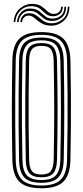

<svg xmlns="http://www.w3.org/2000/svg" viewBox="-20 -975 432 1002"><path d="M196.2 7.5Q115.5 7.5 80.9 -27Q46.2 -61.5 44.5 -139.8Q43 -215.2 42.4 -279.6Q41.8 -344 41.8 -404.2Q41.8 -464.5 42.5 -526.9Q43.2 -589.2 44.5 -660.2Q46.2 -738.8 81 -773.1Q115.8 -807.5 196.2 -807.5Q275.8 -807.5 310.6 -773.1Q345.5 -738.8 347.5 -660.2Q349.5 -567 350.1 -482.9Q350.8 -398.8 350 -315.2Q349.2 -231.8 347.5 -139.8Q345.5 -61.8 310.9 -27.1Q276.2 7.5 196.2 7.5ZM196.2 -6.8Q267.2 -6.8 297.8 -38.1Q328.2 -69.5 330 -140.2Q331.8 -231.5 332.5 -313.8Q333.2 -396 332.6 -479.9Q332 -563.8 330 -659.8Q328.2 -731.2 297.4 -762.2Q266.5 -793.2 196.2 -793.2Q123.5 -793.2 93.5 -761.6Q63.5 -730 62 -659.8Q60 -559.5 59.5 -476.9Q59 -394.2 59.6 -314Q60.2 -233.8 62 -140.2Q63.5 -70 93.5 -38.4Q123.5 -6.8 196.2 -6.8ZM196.2 -21Q133.5 -21 107.1 -48.8Q80.8 -76.5 79.5 -140.5Q77.5 -241 77 -323.5Q76.5 -406 77.1 -486.1Q77.8 -566.2 79.5 -659.5Q80.8 -723.8 107.2 -751.4Q133.8 -779 196.2 -779Q258.5 -779 284.8 -750.9Q311 -722.8 312.5 -659.2Q314 -582 314.8 -517.2Q315.5 -452.5 315.5 -392.8Q315.5 -333 314.8 -271.9Q314 -210.8 312.5 -141Q311 -78.2 285.1 -49.6Q259.2 -21 196.2 -21ZM196.2 -35.5Q250.2 -35.5 272 -60.5Q293.8 -85.5 295 -141.5Q296.5 -218 297.2 -281.6Q298 -345.2 298 -404.1Q298 -463 297.2 -524.5Q296.5 -586 295 -658.5Q293.8 -713.5 272.5 -739Q251.2 -764.5 196.2 -764.5Q142.2 -764.5 120.1 -740Q98 -715.5 97 -659.2Q95 -563.2 94.4 -481.8Q93.8 -400.2 94.4 -318.6Q95 -237 97 -141Q98 -83.5 120.6 -59.5Q143.2 -35.5 196.2 -35.5ZM196.2 -49.8Q151.8 -49.8 133.6 -70.9Q115.5 -92 114.5 -141.2Q112.5 -241.8 111.9 -324.1Q111.2 -406.5 112 -486.2Q112.8 -566 114.5 -658.8Q115.5 -708 133.5 -729.1Q151.5 -750.2 196.2 -750.2Q241.8 -750.2 259.1 -728.1Q276.5 -706 277.5 -658Q279 -579.2 279.8 -515.5Q280.5 -451.8 280.5 -393.8Q280.5 -335.8 279.8 -275.1Q279 -214.5 277.5 -142Q276.5 -93.8 259 -71.8Q241.5 -49.8 196.2 -49.8ZM196.2 -64.2Q232.8 -64.2 246 -83Q259.2 -101.8 260.2 -142.5Q261.5 -218.8 262.2 -280.9Q263 -343 263 -400.8Q263 -458.5 262.2 -520.2Q261.5 -582 260.2 -657.5Q259.2 -699.2 245.8 -717.5Q232.2 -735.8 196.2 -735.8Q161.2 -735.8 147 -718.5Q132.8 -701.2 132 -658.5Q130 -562.2 129.4 -481Q128.8 -399.8 129.4 -318.5Q130 -237.2 132 -141.8Q132.8 -100 146.6 -82.1Q160.5 -64.2 196.2 -64.2ZM51.2 -859.8Q54.5 -906.2 85.1 -931.6Q115.8 -957 154.5 -954.5Q182.5 -952.8 199 -940.2Q215.5 -927.8 228.2 -915.6Q241 -903.5 257.5 -902.5Q272.8 -901.2 285.4 -910.1Q298 -919 299 -940H307.8Q307 -913.5 290.8 -901.2Q274.5 -889 254 -890.2Q232.2 -891.2 218.5 -903.4Q204.8 -915.5 190.1 -928Q175.5 -940.5 151.2 -942.5Q114.5 -945.2 88.5 -921.6Q62.5 -898 60 -859.8ZM68.8 -859.8Q70.8 -891.8 91.6 -912.4Q112.5 -933 145.2 -930.2Q170 -928.2 185.5 -915.8Q201 -903.2 215.1 -891.1Q229.2 -879 249.8 -878Q277.2 -876.8 296.5 -892.1Q315.8 -907.5 316.5 -940H325.2Q324.5 -901.5 301.6 -883Q278.8 -864.5 248 -865.8Q224.2 -866.8 208.2 -879Q192.2 -891.2 177.8 -903.6Q163.2 -916 143 -918Q114.5 -920.5 96.8 -903.2Q79 -886 77.2 -859.8ZM86 -859.8Q87.5 -880.2 100.6 -894.1Q113.8 -908 138.8 -905.5Q158.2 -904 173.6 -891.5Q189 -879 205.5 -866.8Q222 -854.5 245.5 -853.5Q279.5 -851.8 306.2 -873.9Q333 -896 333.8 -940H342.5Q341.2 -890.2 311.1 -864.9Q281 -839.5 243.2 -841.2Q214.5 -842.2 195.1 -854.5Q175.8 -866.8 161.8 -879.2Q147.8 -891.8 135 -893.2Q117.2 -895.5 106.5 -884.9Q95.8 -874.2 94.8 -859.8Z"/></svg>

Font: Big Shoulders Inline Display SemiBold
Style: Regular
Weight: 600
Designer: Patric King
Foundry: XO Type Co
Version: Version 1.000